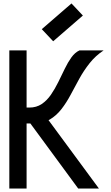

<svg xmlns="http://www.w3.org/2000/svg" viewBox="-20 -1092 640 1112"><path d="M56 -377V-469H150Q191 -469 221.5 -489.5Q252 -510 275 -543.5Q298 -577 317.5 -616.5Q337 -656 355 -693.5Q373 -731 393.5 -759.5Q414 -788 440 -800H580Q533 -769 499 -726Q465 -683 439 -635.5Q413 -588 388.5 -542Q364 -496 335 -459Q306 -422 268 -399.5Q230 -377 176 -377ZM34 0V-800H134V0ZM433 0 114 -434 214 -460 553 0ZM288 -853 222 -923 394 -1072 460 -1002Z"/></svg>

Font: Victor Mono
Style: Bold
Weight: 700
Monospace: yes
Designer: Rune Bjørnerås
Version: Version 1.561;gftools[0.9.30]